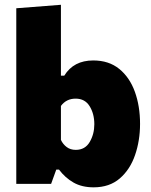

<svg xmlns="http://www.w3.org/2000/svg" viewBox="-20 -768 632 802"><path d="M371 14.5Q322 14.5 287 -5.5Q252 -25.5 226.5 -59.5H215L193.5 0H48V-733.5L234.5 -748V-452H248.5Q287.5 -515.5 369.5 -515.5Q434.5 -515.5 478 -480.2Q521.5 -445 543.2 -385Q565 -325 565 -250.5Q565 -181 544.2 -120.5Q523.5 -60 480.5 -22.8Q437.5 14.5 371 14.5ZM296.5 -142Q335.5 -142 354.8 -175Q374 -208 374 -249Q374 -292.5 354.5 -324.2Q335 -356 296 -356Q257 -356 234.5 -325.5V-183.5Q243 -165.5 258.5 -153.8Q274 -142 296.5 -142Z"/></svg>

Font: Commissioner ExtraBold
Style: Regular
Weight: 800
Designer: Kostas Bartsokas
Foundry: Kostas Bartsokas
Version: Version 1.000; ttfautohint (v1.8.3)